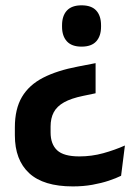

<svg xmlns="http://www.w3.org/2000/svg" viewBox="-20 -522 497 704"><path d="M330.5 -290.5V-180L285 -170.5Q241 -161.5 214.8 -146.8Q188.5 -132 177 -110.2Q165.5 -88.5 165.5 -58V-36.5Q165.5 6.5 189.5 29Q213.5 51.5 271 51.5Q316 51.5 358.5 39.8Q401 28 438 11.5L424 122.5Q406 131.5 379 140.5Q352 149.5 318.8 155.5Q285.5 161.5 247 161.5Q139.5 161.5 87 113Q34.5 64.5 34.5 -26V-55Q34.5 -122.5 60.5 -166.5Q86.5 -210.5 138 -237Q189.5 -263.5 266 -278ZM279 -502.5Q315.5 -502.5 333 -483.2Q350.5 -464 350.5 -429V-424Q350.5 -390 333 -370.5Q315.5 -351 279 -351Q243 -351 225.2 -370.5Q207.5 -390 207.5 -424V-429Q207.5 -464 225.2 -483.2Q243 -502.5 279 -502.5Z"/></svg>

Font: Anek Gurmukhi SemiBold
Style: Regular
Weight: 600
Designer: Sarang Kulkarni (Gurmukhi), Yesha Goshar (Latin)
Foundry: Ek Type
Version: Version 1.003